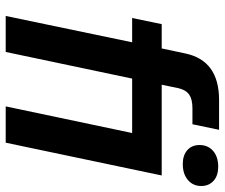

<svg xmlns="http://www.w3.org/2000/svg" viewBox="-76 -692 769 656"><g transform="rotate(90 308.0 -364.5)"><path d="M125 -432H42L63 -533H146L163 -613Q187 -729 322 -729H424L405 -638H350Q320 -638 304 -627Q288 -616 282 -591L270 -533H580L468 0H344L435 -432H249L158 0H35ZM476 -662Q476 -691 496 -708.5Q516 -726 550 -726Q581 -726 598.5 -710Q616 -694 616 -668Q616 -640 595.5 -622.5Q575 -605 541 -605Q511 -605 493.5 -620.5Q476 -636 476 -662Z"/></g></svg>

Font: Mona Sans SemiBold
Style: Italic
Weight: 600
Italic angle: -11.7°
Designer: Deni Anggara
Foundry: GitHub
Version: Version 2.000